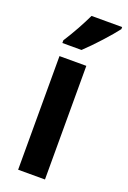

<svg xmlns="http://www.w3.org/2000/svg" viewBox="-148 -817 577 867"><g transform="rotate(20 140.5 -383.0)"><path d="M281 -756V-766H134C113 -722 86 -672 52 -619V-606H144C190 -649 254 -720 281 -756ZM189 0V-546H60V0Z"/></g></svg>

Font: Noto Sans Tamil ExtraCondensed
Style: Bold
Weight: 700
Width: 2
Designer: Jelle Bosma - Monotype Design Team
Foundry: Monotype Imaging Inc.
Version: Version 2.004